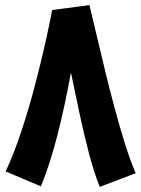

<svg xmlns="http://www.w3.org/2000/svg" viewBox="-20 -705 550 747"><path d="M328 -685Q340 -635 355.5 -569.5Q371 -504 388.5 -431.5Q406 -359 425.5 -286.5Q445 -214 465.5 -148Q486 -82 508 -31L368 22Q344 -39 325 -112.5Q306 -186 289 -265.5Q272 -345 256 -423Q233 -295 203.5 -179.5Q174 -64 139 20L2 -38Q35 -109 63.5 -195.5Q92 -282 115 -369.5Q138 -457 155.5 -534.5Q173 -612 183 -666L327 -685Z"/></svg>

Font: Noto Sans Arabic Cond ExtBd
Style: Regular
Weight: 800
Width: 3
Designer: Monotype Design Team, Nadine Chahine, Nizar Qandah and Khaled Hosny
Foundry: Monotype Imaging Inc.
Version: Version 2.012; ttfautohint (v1.8.4.7-5d5b)